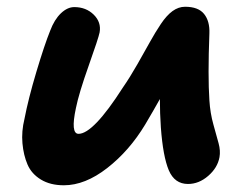

<svg xmlns="http://www.w3.org/2000/svg" viewBox="-20 -549 732 574"><path d="M170.9 4.9Q130.4 4.9 102.3 -12.2Q74.2 -29.3 62.3 -57.1Q50.3 -85 47.1 -120.6Q43.9 -156.2 53.2 -193.8Q64.5 -252.9 88.6 -333.7Q112.8 -414.6 129.9 -457Q142.6 -490.7 162.1 -509.3Q181.6 -527.8 202.1 -527.8Q237.3 -527.8 260.3 -505.1Q283.2 -482.4 277.8 -452.1Q274.4 -435.1 245.1 -352.5Q215.8 -270 207 -226.1Q190.4 -148.9 214.8 -148.9Q258.8 -148.9 347.2 -287.1Q368.2 -317.4 390.9 -357.2Q413.6 -397 428.7 -424.3Q443.8 -451.7 460.9 -477.3Q478 -502.9 495.8 -515.9Q513.7 -528.8 533.2 -528.8Q572.8 -528.8 590.1 -507.3Q607.4 -485.8 606 -449.2Q601.1 -321.3 606 -249Q608.4 -210.9 617.9 -177Q627.4 -143.1 633.5 -120.6Q639.6 -98.1 636.2 -79.1Q630.4 -47.4 602.5 -23.2Q574.7 1 542 1Q502 1 484.6 -40Q467.3 -81.1 460.9 -168Q458 -210 458 -252.9Q439.5 -219.7 414.1 -176.8Q366.7 -98.1 300.5 -46.6Q234.4 4.9 170.9 4.9Z"/></svg>

Font: Shantell Sans Bouncy
Style: Bold Italic
Weight: 700
Italic angle: -11.31°
Designer: Stephen Nixon, Anya Danilova, Shantell Martin
Foundry: Arrow Type
Version: Version 1.006;[9816181b4]